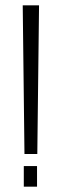

<svg xmlns="http://www.w3.org/2000/svg" viewBox="-20 -695 237 718"><path d="M71.5 -119H119.5L126 -675H65ZM69 3H118.5V-74H69Z"/></svg>

Font: Anybody ExtraExpanded ExtraLight
Style: Regular
Weight: 250
Width: 8
Version: Version 1.113;gftools[0.9.25]